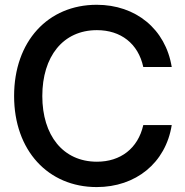

<svg xmlns="http://www.w3.org/2000/svg" viewBox="-20 -759 764 791"><path d="M378.4 11.7C539.1 11.7 662.6 -87.4 687.5 -243.7H570.3C548.3 -147 476.1 -92.8 379.4 -92.8C239.3 -92.8 154.3 -201.7 154.3 -363.3C154.3 -525.9 239.3 -634.8 379.4 -634.8C477.1 -634.8 549.3 -580.1 570.3 -482.9H687.5C662.1 -639.6 539.1 -739.3 378.4 -739.3C177.7 -739.3 38.1 -588.9 38.1 -363.3C38.1 -139.2 178.2 11.7 378.4 11.7Z"/></svg>

Font: Raveo Display Display Medium
Style: Regular
Weight: 500
Designer: Jakub Foglar, Rasmus Andersson (Inter)
Foundry: Jakubfoglar.com
Version: Version 1.100;Glyphs 3.2.3 (3260)